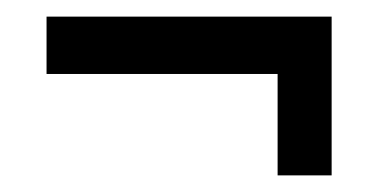

<svg xmlns="http://www.w3.org/2000/svg" viewBox="-20 -411 455 231"><path d="M36 -391H379V-200H314V-322H36Z"/></svg>

Font: PT Sans Narrow
Style: Regular
Weight: 400
Width: 3
Designer: A.Korolkova, O.Umpeleva, V.Yefimov
Foundry: ParaType Ltd
Version: Version 2.003W OFL